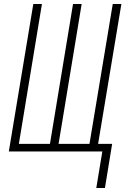

<svg xmlns="http://www.w3.org/2000/svg" viewBox="-20 -755 640 957"><path d="M460 182 490 0H24L146 -735H189L74 -38H229L344 -735H387L272 -38H426L542 -735H585L469 -38H539L503 182Z"/></svg>

Font: Iosevka Curly XLtExObl
Style: Regular
Weight: 200
Width: 7
Italic angle: -9°
Monospace: yes
Designer: Belleve Invis
Foundry: Belleve Invis
Version: Version 11.0.1; ttfautohint (v1.8.3)